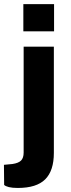

<svg xmlns="http://www.w3.org/2000/svg" viewBox="-36 -760 350 950"><path d="M52 170Q25 170 8 165.8Q-9 161.5 -15.5 155L-16.5 55.5L25.5 51.5Q56 47 68.5 34Q81 21 81 -5V-529H230.5V-3.5Q230.5 84.5 187.8 127.2Q145 170 52 170ZM79.5 -739.5H231.5V-605H79.5Z"/></svg>

Font: 1883 Sans
Style: Bold
Weight: 700
Designer: 1883 Sans project is a fork of Public Sans.
Version: Version 1.009